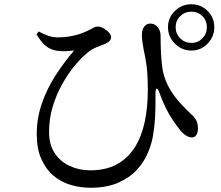

<svg xmlns="http://www.w3.org/2000/svg" viewBox="-20 -838 1040 904"><path d="M406 46Q358 46 312.5 32.5Q267 19 231.5 -11Q196 -41 174.5 -89.5Q153 -138 153 -207Q153 -281 177 -350.5Q201 -420 241.5 -483Q282 -546 329 -600Q312 -598 290.5 -597Q269 -596 248 -599Q218 -604 196.5 -621Q175 -638 152 -676L162 -690Q185 -677 207.5 -669.5Q230 -662 253 -662Q277 -662 301.5 -665.5Q326 -669 349 -676Q372 -683 390 -692Q411 -702 420 -707.5Q429 -713 439 -713Q453 -713 468 -704.5Q483 -696 493 -684.5Q503 -673 503 -664Q503 -654 497.5 -647Q492 -640 476 -632L431 -614Q406 -604 383 -582Q359 -562 329.5 -526Q300 -490 273 -442Q246 -394 228.5 -337Q211 -280 211 -217Q211 -157 237.5 -117Q264 -77 308.5 -56.5Q353 -36 404 -36Q478 -36 529.5 -64Q581 -92 613.5 -142.5Q646 -193 661 -262.5Q676 -332 676 -415Q676 -458 673.5 -495Q671 -532 663 -572Q660 -586 656.5 -604Q653 -622 650.5 -640.5Q648 -659 648 -673Q648 -699 659.5 -713Q671 -727 687 -727Q702 -727 712.5 -719.5Q723 -712 729.5 -699Q736 -686 736 -671Q736 -631 738 -588.5Q740 -546 746 -507Q756 -459 779 -420Q802 -381 829.5 -351.5Q857 -322 878 -302Q892 -291 902 -275Q912 -259 912 -232Q912 -216 905 -203.5Q898 -191 883 -191Q869 -191 854 -201Q839 -211 826 -228Q811 -247 794 -272Q777 -297 761 -329Q745 -361 731 -400Q724 -421 718 -420.5Q712 -420 712 -396V-348Q712 -319 710 -283.5Q708 -248 702 -209Q696 -166 677.5 -121Q659 -76 624.5 -38.5Q590 -1 536 22.5Q482 46 406 46ZM881 -600Q836 -600 803.5 -632.5Q771 -665 771 -710Q771 -755 803.5 -786.5Q836 -818 881 -818Q926 -818 957.5 -786.5Q989 -755 989 -710Q989 -665 957.5 -632.5Q926 -600 881 -600ZM881 -636Q912 -636 933 -657.5Q954 -679 954 -710Q954 -741 933 -762Q912 -783 881 -783Q850 -783 828.5 -762Q807 -741 807 -710Q807 -679 828.5 -657.5Q850 -636 881 -636Z"/></svg>

Font: Noto Serif HK ExtraLight Medium
Style: Regular
Weight: 500
Version: Version 2.002-H1;hotconv 1.1.0;makeotfexe 2.6.0